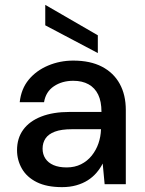

<svg xmlns="http://www.w3.org/2000/svg" viewBox="-20 -757 595 789"><path d="M235 12Q172 12 131 -8.5Q90 -29 70 -64Q50 -99 50 -140Q50 -189 75.5 -224Q101 -259 149.5 -278Q198 -297 266 -297H397Q397 -340 383.5 -368Q370 -396 344 -410.5Q318 -425 281 -425Q235 -425 201.5 -402.5Q168 -380 161 -337H61Q67 -392 98 -429.5Q129 -467 177.5 -487.5Q226 -508 281 -508Q351 -508 399 -483Q447 -458 472 -412.5Q497 -367 497 -305V0H410L402 -85Q392 -65 376.5 -47Q361 -29 340.5 -16Q320 -3 293.5 4.5Q267 12 235 12ZM254 -69Q287 -69 313 -82Q339 -95 357 -117.5Q375 -140 384.5 -167.5Q394 -195 395 -225V-226H276Q232 -226 205.5 -216Q179 -206 167 -188Q155 -170 155 -146Q155 -123 166.5 -105.5Q178 -88 200 -78.5Q222 -69 254 -69ZM382 -539 166 -653V-737L382 -612Z"/></svg>

Font: DM Sans 24pt Medium
Style: Regular
Weight: 500
Designer: Colophon Foundry, Jonny Pinhorn
Foundry: Colophon Foundry
Version: Version 4.004;gftools[0.9.30]